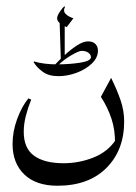

<svg xmlns="http://www.w3.org/2000/svg" viewBox="-20 -432 429 604"><path d="M329.6 -187Q348.1 -149.4 359.4 -116.5Q370.6 -83.5 370.6 -49.8Q370.6 40.5 314.7 96.4Q258.8 152.3 160.6 152.3Q93.3 152.3 56.4 116.7Q19.5 81.1 19.5 21Q19.5 -18.1 33.9 -57.4Q48.3 -96.7 69.3 -122.6L78.1 -118.7Q67.4 -91.8 61 -66.4Q54.7 -41 54.7 -17.6Q54.7 34.7 87.4 58.1Q120.1 81.5 180.2 81.5Q228.5 81.5 273.7 63.7Q318.8 45.9 344.2 7.8L341.8 17.6Q342.3 -23.4 330.6 -58.8Q318.8 -94.2 297.4 -127.4ZM163.6 -192.4 158.2 -229.5Q199.2 -229.5 232.7 -234.9Q266.1 -240.2 266.1 -252.4Q266.1 -259.8 258.3 -265.9Q250.5 -272 236.8 -272Q228 -272 203.4 -257.6Q178.7 -243.2 162.1 -225.6L150.9 -226.6Q164.6 -241.2 183.6 -258.8Q202.6 -276.4 222.2 -289.1Q241.7 -301.8 256.8 -301.8Q272.5 -301.8 280.3 -293.5Q288.1 -285.2 288.1 -272.9Q288.1 -250.5 269 -232.2Q250 -213.9 221.2 -203.1Q192.4 -192.4 163.6 -192.4ZM164.1 -192.4Q133.8 -192.4 115 -205.8Q96.2 -219.2 85.9 -236.3L86.9 -238.8Q102.5 -233.9 121.6 -231.7Q140.6 -229.5 158.7 -229.5ZM171.4 -242.7 167.5 -365.7 183.6 -356.4V-253.4ZM189.9 -346.7Q159.7 -359.4 159.7 -374Q159.7 -382.8 168.5 -395.5Q177.2 -408.2 182.1 -412.1L184.6 -410.6Q177.7 -397 186.5 -388.2Q195.3 -379.4 210.9 -374.5Z"/></svg>

Font: Lateef Light
Style: Regular
Weight: 300
Designer: SIL International
Foundry: SIL International
Version: Version 4.200